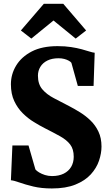

<svg xmlns="http://www.w3.org/2000/svg" viewBox="-20 -1000 573 1030"><path d="M258.5 11Q202 11 158.5 0.5Q115 -10 85 -20.8Q55 -31.5 38.5 -33L46.5 -219.5H133L170 -91Q176.5 -83 189.8 -75Q203 -67 221 -61.2Q239 -55.5 259 -55.5Q295.5 -55.5 321.8 -68.5Q348 -81.5 361.8 -105Q375.5 -128.5 375.5 -159Q375.5 -200 356.5 -224.8Q337.5 -249.5 302.5 -269Q267.5 -288.5 219 -313Q192.5 -326.5 161.5 -345.5Q130.5 -364.5 102.5 -392Q74.5 -419.5 56.5 -457.8Q38.5 -496 38.5 -548Q38.5 -602 66.8 -648.5Q95 -695 150.2 -723.8Q205.5 -752.5 288.5 -752.5Q329 -752.5 361.2 -747.5Q393.5 -742.5 418.2 -735.8Q443 -729 460.2 -723.5Q477.5 -718 488 -717L482 -539H397.5L363 -663Q359.5 -668.5 349.2 -674.2Q339 -680 324.8 -683.8Q310.5 -687.5 294 -687.5Q259 -687.5 234.2 -675.2Q209.5 -663 196.5 -641.5Q183.5 -620 183.5 -594Q183.5 -548.5 207 -521Q230.5 -493.5 268.8 -473.5Q307 -453.5 351.5 -430.5Q379.5 -416 409.8 -397.2Q440 -378.5 466 -353.2Q492 -328 508.2 -293.8Q524.5 -259.5 524.5 -214Q524.5 -177 511 -137.5Q497.5 -98 467 -64.5Q436.5 -31 385 -10Q333.5 11 258.5 11ZM148 -793 92 -836.5 215 -979.5H319.5L442 -836.5L386 -793L267 -890Z"/></svg>

Font: Merriweather 24pt SemiCondensed Black
Style: Regular
Weight: 900
Width: 4
Designer: Eben Sorkin
Foundry: Eben Sorkin
Version: Version 2.100